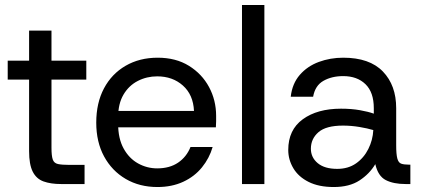

<svg xmlns="http://www.w3.org/2000/svg" viewBox="-20 -740 1699 772"><path d="M226 0Q184 0 155 -10.5Q126 -21 111.5 -50Q97 -79 97 -132V-420H11V-496H97V-617H187V-496H327V-420H187V-146Q187 -114 192 -99Q197 -84 213 -80.5Q229 -77 259 -77H320V0Z M613 12Q541 12 485.5 -20.5Q430 -53 398.5 -111Q367 -169 367 -247Q367 -326 398 -384.5Q429 -443 485 -475.5Q541 -508 614 -508Q687 -508 739.5 -475.5Q792 -443 820.5 -390Q849 -337 849 -274Q849 -264 849 -252.5Q849 -241 848 -228H434V-294H760Q757 -359 715.5 -396Q674 -433 612 -433Q570 -433 534 -414.5Q498 -396 476.5 -359.5Q455 -323 455 -269V-242Q455 -183 477 -143Q499 -103 535 -83Q571 -63 612 -63Q662 -63 696 -86Q730 -109 746 -149H835Q822 -104 792 -67Q762 -30 716.5 -9Q671 12 613 12Z M953 0V-720H1043V0Z M1322 12Q1262 12 1221 -8.5Q1180 -29 1159.5 -63.5Q1139 -98 1139 -137Q1139 -218 1197.5 -260.5Q1256 -303 1351 -303Q1393 -303 1427 -297Q1461 -291 1483 -283V-305Q1483 -369 1449.5 -401.5Q1416 -434 1360 -434Q1314 -434 1280.5 -415Q1247 -396 1239 -351H1149Q1155 -404 1185.5 -439Q1216 -474 1262 -491Q1308 -508 1360 -508Q1466 -508 1519.5 -452.5Q1573 -397 1573 -305V-156Q1573 -120 1577.5 -103Q1582 -86 1593 -82Q1604 -78 1623 -78H1630V0H1611Q1562 0 1531 -16Q1500 -32 1489 -80Q1466 -41 1425.5 -14.5Q1385 12 1322 12ZM1336 -61Q1380 -61 1411.5 -83Q1443 -105 1461 -141Q1479 -177 1481 -217Q1458 -224 1425 -229.5Q1392 -235 1359 -235Q1291 -235 1260.5 -208.5Q1230 -182 1230 -142Q1230 -107 1257.5 -84Q1285 -61 1336 -61Z"/></svg>

Font: Host Grotesk Light
Style: Regular
Weight: 400
Version: Version 1.003